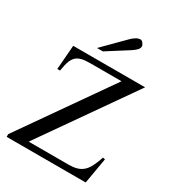

<svg xmlns="http://www.w3.org/2000/svg" viewBox="-210 -1014 1031 1134"><g transform="rotate(30 305.5 -447.0)"><path d="M552.7 0H13.7V-18.6L437 -623.5H226.1Q188 -623.5 166 -617.9Q144 -612.3 129.9 -599.6Q123.5 -593.8 118.2 -585.9Q112.8 -578.1 107.9 -566.4Q103 -554.7 98.9 -537.8Q94.7 -521 90.8 -496.6H72.3L85.4 -662.1H575.7L140.6 -40.5H412.1Q443.4 -40.5 466.8 -46.9Q490.2 -53.2 506.8 -67.4Q524.4 -81.1 539.1 -108.4Q553.7 -135.7 567.9 -178.2L583 -175.3ZM438.5 -861.8Q438.5 -847.7 426 -835.4Q413.6 -823.2 397.9 -813L253.4 -721.2H213.4L352.1 -860.8Q364.7 -874 380.6 -883.8Q396.5 -893.6 412.6 -893.6Q416.5 -893.6 420.9 -890.6Q425.3 -887.7 429.2 -882.8Q433.1 -877.9 435.8 -872.3Q438.5 -866.7 438.5 -861.8Z"/></g></svg>

Font: Doulos SIL Viet
Style: Regular
Weight: 400
Designer: Walt Agee, Victor Gaultney, Peter Martin, Debbi Hosken, Becca Hirsbrunner
Foundry: SIL International
Version: Version 5.000